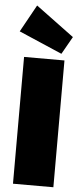

<svg xmlns="http://www.w3.org/2000/svg" viewBox="-64 -1022 451 1056"><g transform="rotate(5 161.5 -494.0)"><path d="M273 -700V0H50V-700ZM308 -832 253 -735 14 -838 97 -988Z"/></g></svg>

Font: Pathway Extreme Condensed Black
Style: Regular
Weight: 900
Width: 3
Version: Version 1.001;gftools[0.9.26]